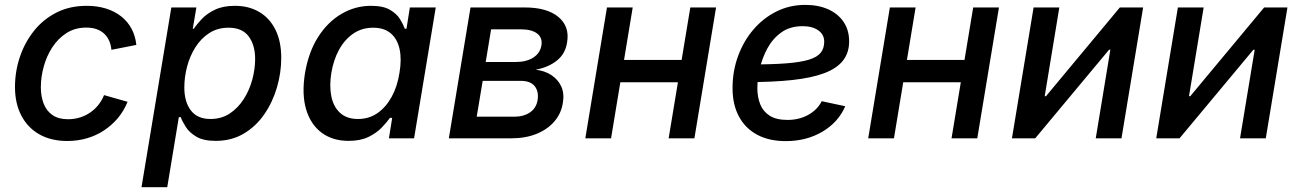

<svg xmlns="http://www.w3.org/2000/svg" viewBox="-20 -577 5418 801"><path d="M261.2 11.2Q192.9 11.2 144 -16.6Q95.2 -44.4 68.8 -95.2Q42.5 -146 42.5 -213.9Q42.5 -278.3 62.7 -338.9Q83 -399.4 121.3 -447.8Q159.7 -496.1 215.1 -524.4Q270.5 -552.7 341.8 -552.7Q385.3 -552.7 421.6 -541.5Q458 -530.3 485.1 -509Q512.2 -487.8 528.6 -457.5Q544.9 -427.2 548.8 -389.6L444.8 -369.1Q442.9 -390.1 435.3 -407.2Q427.7 -424.3 414.6 -436.5Q401.4 -448.7 383.1 -455.3Q364.7 -461.9 339.8 -461.9Q293 -461.9 257.6 -439.2Q222.2 -416.5 198.2 -379.6Q174.3 -342.8 162.4 -299.1Q150.4 -255.4 150.4 -212.9Q150.4 -175.3 162.1 -144.8Q173.8 -114.3 199 -96.9Q224.1 -79.6 263.7 -79.6Q290 -79.6 313.5 -86.9Q336.9 -94.2 356.4 -107.7Q376 -121.1 390.6 -139.6Q405.3 -158.2 414.1 -180.2L512.2 -152.3Q496.6 -113.8 471.2 -83.7Q445.8 -53.7 413.3 -32.5Q380.9 -11.2 342.3 0Q303.7 11.2 261.2 11.2Z M570.3 204.1 694.8 -545.9H799.3L784.2 -457H788.6Q800.8 -475.6 822 -498Q843.3 -520.5 877 -536.6Q910.6 -552.7 960 -552.7Q1018.1 -552.7 1061.5 -527.1Q1105 -501.5 1129.2 -452.9Q1153.3 -404.3 1153.3 -335.4Q1153.3 -273.4 1135.3 -211.9Q1117.2 -150.4 1082.5 -100.1Q1047.9 -49.8 996.8 -19.5Q945.8 10.7 879.9 10.7Q828.6 10.7 799.1 -6.8Q769.5 -24.4 754.9 -47.9Q740.2 -71.3 733.9 -88.4H726.1L677.7 204.1ZM857.9 -80.6Q904.3 -80.6 939 -103.8Q973.6 -127 997.3 -164.3Q1021 -201.7 1032.7 -245.6Q1044.4 -289.6 1044.4 -331.1Q1044.4 -388.7 1017.6 -425Q990.7 -461.4 933.6 -461.4Q887.7 -461.4 853.3 -439.2Q818.8 -417 795.7 -380.6Q772.5 -344.2 760.7 -300Q749 -255.9 749 -211.9Q749 -151.9 776.4 -116.2Q803.7 -80.6 857.9 -80.6Z M1434.1 10.7Q1367.7 10.7 1321.8 -23.4Q1275.9 -57.6 1257.1 -120.8Q1238.3 -184.1 1252.4 -272Q1267.6 -361.3 1307.9 -423.8Q1348.1 -486.3 1405.3 -519.5Q1462.4 -552.7 1527.8 -552.7Q1578.6 -552.7 1606.9 -536.1Q1635.3 -519.5 1648.9 -497.1Q1662.6 -474.6 1668.9 -457H1675.8L1689.9 -545.9H1797.9L1707.5 0H1602.5L1616.2 -85.4H1606.9Q1594.2 -67.4 1572.5 -44.7Q1550.8 -22 1517.1 -5.6Q1483.4 10.7 1434.1 10.7ZM1473.6 -80.6Q1519.5 -80.6 1554.9 -105.2Q1590.3 -129.9 1614 -173.1Q1637.7 -216.3 1646.5 -272.9Q1656.2 -329.6 1647 -372.1Q1637.7 -414.6 1610.1 -438Q1582.5 -461.4 1536.6 -461.4Q1489.3 -461.4 1453.1 -436.3Q1417 -411.1 1394 -368.7Q1371.1 -326.2 1362.3 -272.9Q1353.5 -218.8 1362.3 -175Q1371.1 -131.3 1398.9 -106Q1426.8 -80.6 1473.6 -80.6Z M1852.5 0 1942.9 -545.9H2168.9Q2262.2 -545.9 2309.8 -506.1Q2357.4 -466.3 2345.7 -399.4Q2338.4 -352.5 2303.5 -324.5Q2268.6 -296.4 2214.8 -286.1Q2251.5 -282.2 2279.5 -264.2Q2307.6 -246.1 2321.3 -216.6Q2335 -187 2328.1 -147.5Q2321.3 -103.5 2292.7 -70.3Q2264.2 -37.1 2218.5 -18.6Q2172.9 0 2113.3 0ZM1968.8 -90.3H2128.4Q2164.6 -90.3 2190.7 -107.9Q2216.8 -125.5 2222.7 -158.7Q2228.5 -195.3 2210.7 -217.5Q2192.9 -239.7 2152.8 -239.7H1993.7ZM2006.3 -318.4H2132.3Q2175.8 -318.4 2204.6 -336.7Q2233.4 -355 2238.8 -388.2Q2243.7 -419.9 2220.7 -437.3Q2197.8 -454.6 2153.8 -454.6H2028.8Z M2850.6 -327.1 2835 -233.9H2540L2555.7 -327.1ZM2619.6 -545.9 2529.3 0H2421.9L2512.2 -545.9ZM2967.3 -545.9 2877 0H2769.5L2859.9 -545.9Z M3258.3 11.7Q3189 11.7 3139.4 -14.6Q3089.8 -41 3063 -90.6Q3036.1 -140.1 3036.1 -209.5Q3036.1 -280.3 3059.1 -343Q3082 -405.8 3123.3 -453.9Q3164.6 -502 3219.7 -529.3Q3274.9 -556.6 3339.4 -556.6Q3394 -556.6 3435.3 -538.1Q3476.6 -519.5 3499.5 -485.4Q3522.5 -451.2 3522.5 -404.3Q3522.5 -356.9 3496.8 -324.2Q3471.2 -291.5 3418.7 -271.7Q3366.2 -252 3285.9 -243.2Q3205.6 -234.4 3096.7 -234.4L3109.9 -308.1Q3200.2 -308.1 3260.3 -312.7Q3320.3 -317.4 3355 -328.1Q3389.6 -338.9 3404.1 -357.2Q3418.5 -375.5 3418.5 -403.3Q3418.5 -432.6 3394 -450.2Q3369.6 -467.8 3328.6 -467.8Q3275.9 -467.8 3239.7 -441.9Q3203.6 -416 3181.6 -375.5Q3159.7 -335 3149.7 -290.5Q3139.6 -246.1 3139.6 -209Q3139.6 -171.9 3151.6 -141.8Q3163.6 -111.8 3191.2 -94.2Q3218.8 -76.7 3265.1 -76.7Q3314 -76.7 3351.8 -97.7Q3389.6 -118.7 3408.2 -154.8L3506.3 -133.8Q3477.5 -66.9 3410.9 -27.6Q3344.2 11.7 3258.3 11.7Z M4030.8 -327.1 4015.1 -233.9H3720.2L3735.8 -327.1ZM3799.8 -545.9 3709.5 0H3602.1L3692.4 -545.9ZM4147.5 -545.9 4057.1 0H3949.7L4040 -545.9Z M4658.7 0H4551.3L4612.3 -369.6H4606.9L4298.8 0H4201.7L4292 -545.9H4399.4L4338.4 -175.8H4343.8L4651.9 -545.9H4749Z M5260.7 0H5153.3L5214.4 -369.6H5209L4900.9 0H4803.7L4894 -545.9H5001.5L4940.4 -175.8H4945.8L5253.9 -545.9H5351.1Z"/></svg>

Font: Inter Medium
Style: Italic
Weight: 500
Italic angle: -9.3988°
Designer: Rasmus Andersson
Foundry: rsms
Version: Version 4.001;git-66647c0bb